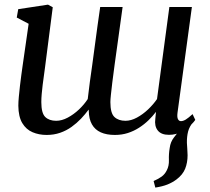

<svg xmlns="http://www.w3.org/2000/svg" viewBox="-20 -586 927 848"><path d="M666 242.5 658.5 213.5Q680.5 204 694.5 193.5Q708.5 183 716.5 166.5Q727 147 726 120.8Q725 94.5 729.5 67.5Q733 40.5 748.2 21.2Q763.5 2 774 -12L834.5 -48.5Q816.5 -27.5 810.8 -5.2Q805 17 805.5 45Q806 57.5 807.2 71.8Q808.5 86 808.5 99.5Q808.5 132.5 797.8 159.2Q787 186 759 207Q741.5 220 719.8 228.8Q698 237.5 666 242.5ZM179 -289.5Q177 -272.5 174 -252.5Q171 -232.5 168.5 -211.5Q166 -190.5 164.2 -171Q162.5 -151.5 162.5 -135Q162.5 -86 180 -69.2Q197.5 -52.5 228 -52.5Q253 -52.5 279.2 -66.5Q305.5 -80.5 328.8 -102.5Q352 -124.5 367.5 -148.5Q371.5 -184.5 376.8 -223.8Q382 -263 387.5 -300Q393.5 -343.5 399.2 -387Q405 -430.5 410.8 -472.8Q416.5 -515 422.5 -555H521.5Q510.5 -475 501.8 -412.2Q493 -349.5 486.5 -302.2Q480 -255 476 -221.8Q472 -188.5 469.8 -167.2Q467.5 -146 467.5 -135Q467.5 -86 485.5 -69.2Q503.5 -52.5 534 -52.5Q558.5 -52.5 584.5 -66.5Q610.5 -80.5 633.8 -102.5Q657 -124.5 673.5 -148.5L728 -555H827.5L764 -88Q761.5 -68.5 766 -59.8Q770.5 -51 779 -51Q789 -51 800.5 -58Q812 -65 830.5 -82L842.5 -56.5Q838 -49 822.2 -33.2Q806.5 -17.5 781.8 -4Q757 9.5 726 9.5Q692 9.5 676.8 -9.8Q661.5 -29 666 -61.5L669 -92Q654.5 -73 635.8 -54.8Q617 -36.5 594 -21.8Q571 -7 544.5 1.5Q518 10 487.5 10Q450.5 10 425 -1.5Q399.5 -13 386 -36.8Q372.5 -60.5 372 -98L371.5 -102Q356.5 -81.5 337.8 -61.8Q319 -42 296 -25.5Q273 -9 245.5 0.5Q218 10 186 10Q152 10 123.8 -2Q95.5 -14 78.5 -42.2Q61.5 -70.5 61 -119Q61 -136 63.2 -159Q65.5 -182 68.2 -207Q71 -232 74.2 -254.8Q77.5 -277.5 79.5 -293L106.5 -481L54 -508.5L60.5 -545.5L192 -565.5L213 -554Z"/></svg>

Font: Merriweather 24pt
Style: Italic
Weight: 400
Italic angle: -7.8°
Designer: Eben Sorkin
Foundry: Eben Sorkin
Version: Version 2.101